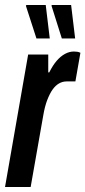

<svg xmlns="http://www.w3.org/2000/svg" viewBox="-21 -744 340 764"><path d="M-1 0 91 -527H171V-456H175Q189 -484 204.5 -502Q220 -520 237.5 -529.5Q255 -539 273 -539Q280 -539 286.5 -538Q293 -537 299 -534L279 -420H244Q228 -420 214 -412Q200 -404 188.5 -388Q177 -372 167 -346Q157 -320 151 -284L101 0ZM225 -591 184 -721 185 -724H262L278 -591ZM124 -591 82 -721 84 -724H161L177 -591Z"/></svg>

Font: Archivo ExtraCondensed SemiBold
Style: Italic
Weight: 600
Width: 2
Italic angle: -10°
Designer: Hector Gatti
Foundry: Omnibus-Type
Version: Version 2.001